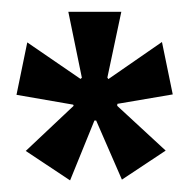

<svg xmlns="http://www.w3.org/2000/svg" viewBox="-20 -700 323 326"><path d="M99 -393.7 23.7 -443.7 105 -520.3 104.3 -522.3 8 -539 26.3 -628 116.7 -566 119 -568 96 -680H186L162.3 -568.3L164 -565.7L255 -628.7L273.3 -539.7L179.3 -523.7L179 -520.3L261.3 -444.3L187 -395L143.3 -495.3H140.3Z"/></svg>

Font: Bricolage Grotesque 96pt ExtraBold Condensed
Style: Regular
Weight: 800
Width: 3
Version: Version 1.001;gftools[0.9.33.dev8+g029e19f]